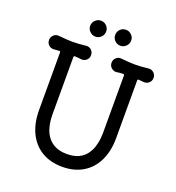

<svg xmlns="http://www.w3.org/2000/svg" viewBox="-163 -1045 1096 1198"><g transform="rotate(20 385.0 -446.0)"><path d="M302 -810Q281 -810 265 -825.5Q249 -841 249 -863Q249 -885 265 -900.5Q281 -916 302 -916Q324 -916 339.5 -900.5Q355 -885 355 -863Q355 -841 339.5 -825.5Q324 -810 302 -810ZM468 -810Q446 -810 430.5 -825.5Q415 -841 415 -863Q415 -885 430.5 -900.5Q446 -916 468 -916Q489 -916 505 -900.5Q521 -885 521 -863Q521 -841 505 -825.5Q489 -810 468 -810ZM683 -737Q703 -739 717.5 -725.5Q732 -712 732 -692Q732 -673 719 -660Q706 -647 687 -647Q679 -647 669.5 -648Q660 -649 650 -650H648Q641 -650 641 -642V-260Q641 -173 610 -109Q579 -45 521.5 -10.5Q464 24 385 24Q306 24 248.5 -10.5Q191 -45 160 -109Q129 -173 129 -260V-642Q129 -650 122 -650Q112 -650 102.5 -648.5Q93 -647 83 -647Q64 -647 51 -660Q38 -673 38 -692Q38 -712 52.5 -725.5Q67 -739 87 -737Q118 -734 139 -732.5Q160 -731 178 -731Q199 -731 220 -732.5Q241 -734 269 -737Q289 -739 303 -725.5Q317 -712 317 -692Q317 -672 303 -659Q289 -646 269 -647Q259 -649 248 -649.5Q237 -650 226 -651H224Q217 -651 217 -643V-259Q217 -244 219.5 -220Q222 -196 230.5 -168.5Q239 -141 257.5 -116.5Q276 -92 307 -76.5Q338 -61 385 -61Q433 -61 464 -76.5Q495 -92 513 -117Q531 -142 539.5 -169.5Q548 -197 550.5 -221Q553 -245 553 -259V-643Q553 -651 546 -651Q534 -651 523 -650Q512 -649 501 -647Q482 -646 467.5 -659Q453 -672 453 -692Q453 -712 467.5 -725.5Q482 -739 501 -737Q532 -734 553 -732.5Q574 -731 592 -731Q613 -731 633.5 -732.5Q654 -734 683 -737Z"/></g></svg>

Font: Kiwi Maru Medium
Style: Regular
Weight: 500
Designer: Hiroki-Chan
Version: Version 1.100